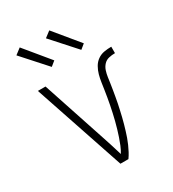

<svg xmlns="http://www.w3.org/2000/svg" viewBox="-182 -855 864 957"><g transform="rotate(-30 250.0 -376.5)"><path d="M227 0 52 -520H96L211 -173Q222 -140 232.5 -107.5Q243 -75 253 -41Q264 -59 272 -78.5Q280 -98 286.5 -117.5Q293 -137 299 -157Q305 -177 310 -197Q315 -217 319.5 -237Q324 -257 328 -277.5Q332 -298 335.5 -318.5Q339 -339 342 -359Q345 -379 348 -399.5Q351 -420 356.5 -440Q362 -460 372.5 -478.5Q383 -497 400 -509Q417 -521 437.5 -524.5Q458 -528 479 -528V-491Q461 -491 443.5 -487Q426 -483 414 -470Q402 -457 396.5 -440Q391 -423 388.5 -405.5Q386 -388 383.5 -370.5Q381 -353 378 -335.5Q375 -318 372 -300.5Q369 -283 365.5 -265.5Q362 -248 358 -231Q354 -214 350 -196.5Q346 -179 341 -162Q336 -145 331 -128Q326 -111 320 -94.5Q314 -78 307 -62Q300 -46 291.5 -30Q283 -14 273 0ZM342 -589 218 -727 252 -753 369 -611ZM172 -589 48 -727 82 -753 199 -611Z"/></g></svg>

Font: Iosevka SS18 Extralight
Style: Regular
Weight: 200
Monospace: yes
Designer: Belleve Invis
Foundry: Belleve Invis
Version: Version 25.1.1; ttfautohint (v1.8.4)